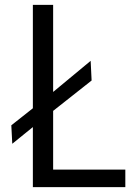

<svg xmlns="http://www.w3.org/2000/svg" viewBox="-20 -767 541 787"><path d="M114.7 -246.1 30.3 -177.7 26.4 -253.4 114.7 -323.2V-747.1H197.8V-390.1L351.6 -517.6L355.5 -437L197.8 -312.5V-71.8H493.7V0H114.7Z"/></svg>

Font: Armata
Style: Regular
Weight: 400
Designer: Viktoriya Grabowska
Foundry: Viktoriya Grabowska
Version: Version 1.002